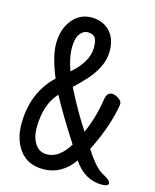

<svg xmlns="http://www.w3.org/2000/svg" viewBox="-112 -794 723 893"><g transform="rotate(15 250.0 -347.0)"><path d="M182 23Q107 23 68.5 -28Q30 -79 30 -153Q30 -306 129 -399Q89 -495 89 -557Q89 -626 125 -671.5Q161 -717 218 -717Q271 -717 305 -683Q339 -649 339 -587Q339 -547 321 -510Q303 -473 274 -441Q245 -409 216 -382Q270 -275 323 -195Q358 -274 371 -361Q376 -399 403 -399Q411 -399 422 -394Q433 -389 441.5 -381Q450 -373 450 -362Q450 -355 444 -328Q423 -231 369 -125Q419 -46 457 -26.5Q495 -7 495 8Q495 22 464 22Q380 22 327 -58Q270 23 182 23ZM180 -48Q239 -48 285 -123Q201 -253 161 -330Q103 -267 103 -155Q103 -110 123 -79Q143 -48 180 -48ZM187 -449Q264 -516 264 -583Q264 -622 252 -634Q240 -646 218 -646Q197 -646 181 -624.5Q165 -603 165 -556Q165 -511 187 -449Z"/></g></svg>

Font: LXGW WenKai Mono TC
Style: Bold
Weight: 700
Designer: LXGW / Fontworks Inc.
Foundry: LXGW / Fontworks Inc.
Version: Version 1.330